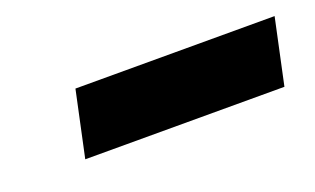

<svg xmlns="http://www.w3.org/2000/svg" viewBox="-31 -404 505 308"><g transform="rotate(-20 221.0 -250.0)"><path d="M102 -306 78 -194H418L442 -306Z"/></g></svg>

Font: LT Wave Bold
Style: Italic
Weight: 700
Designer: Daniel Lyons
Version: Version 2.5 (Glyphs App)